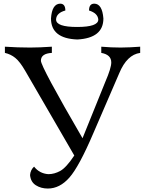

<svg xmlns="http://www.w3.org/2000/svg" viewBox="-20 -954 801 1070"><path d="M246.6 96.7Q208.5 96.7 179.7 78.4Q150.9 60.1 147.5 21.5Q149.9 -7.3 169.9 -25.4Q200.2 13.2 249.5 16.6Q283.2 16.6 316.2 -1.7Q349.1 -20 394 -87.4L120.6 -559.1Q91.3 -609.9 65.7 -630.9Q40 -651.9 7.3 -659.2V-693.8Q77.6 -689 147.9 -689Q198.7 -689 269 -693.8V-659.2Q208 -655.8 208 -615.7Q208 -582.5 439.9 -183.6L566.9 -498Q600.1 -574.7 600.1 -606Q600.1 -649.4 544.4 -659.2V-693.8Q598.6 -689 652.8 -689Q707 -689.5 761.2 -693.8V-659.2Q687.5 -649.4 644.5 -545.9L500.5 -212.4Q420.9 -25.9 366.9 35.4Q313 96.7 246.6 96.7ZM411.1 -733.9Q264.2 -739.3 264.2 -851.1Q269.5 -932.1 314.9 -933.6Q344.2 -933.6 344.2 -895.5Q293.9 -881.8 292.5 -845.2Q292.5 -803.7 409.7 -803.7Q527.8 -803.7 527.8 -845.2Q524.9 -880.4 476.1 -895.5Q476.1 -933.6 505.4 -933.6Q549.8 -933.1 556.2 -851.1Q556.2 -741.7 411.1 -733.9Z"/></svg>

Font: Kelvinch
Style: Regular
Weight: 400
Designer: Paul James MIller
Foundry: High-Logic / Made with FontCreator
Version: Version 3.30 September 23, 2016